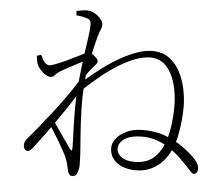

<svg xmlns="http://www.w3.org/2000/svg" viewBox="-56 -842 1111 951"><g transform="rotate(5 500.0 -366.0)"><path d="M647 -10Q609 -10 579.5 -22.5Q550 -35 533.5 -57.5Q517 -80 517 -110Q517 -135 536 -158.5Q555 -182 588.5 -197Q622 -212 667 -212Q734 -212 785 -191Q836 -170 870.5 -144.5Q905 -119 921 -103Q938 -87 946.5 -72.5Q955 -58 955 -45Q955 -34 950 -26Q945 -18 937 -18Q929 -17 920.5 -26.5Q912 -36 895 -54Q883 -67 861.5 -88Q840 -109 811 -130Q782 -151 745 -165Q708 -179 664 -179Q610 -179 579.5 -159Q549 -139 549 -110Q549 -85 572.5 -68Q596 -51 639 -51Q693 -51 728.5 -79Q764 -107 786 -165Q798 -200 804.5 -247Q811 -294 811 -340Q811 -402 796 -455Q781 -508 750 -540.5Q719 -573 672 -573Q641 -573 603.5 -560Q566 -547 524 -522Q482 -497 438.5 -462.5Q395 -428 351 -386L354 -432Q374 -449 402.5 -472Q431 -495 464.5 -518.5Q498 -542 535 -561.5Q572 -581 608.5 -593.5Q645 -606 678 -606Q729 -606 763.5 -580.5Q798 -555 818.5 -514.5Q839 -474 848 -428.5Q857 -383 857 -344Q857 -312 853.5 -275.5Q850 -239 843 -203.5Q836 -168 824 -139Q810 -103 785.5 -74Q761 -45 726.5 -27.5Q692 -10 647 -10ZM105 -59Q96 -59 90.5 -67Q85 -75 85 -85Q85 -96 88.5 -104Q92 -112 105 -127Q120 -144 150.5 -181.5Q181 -219 217.5 -266Q254 -313 288 -362Q322 -411 346 -452L341 -378Q322 -347 295.5 -307Q269 -267 240 -225.5Q211 -184 183 -146Q155 -108 133 -79Q126 -70 119.5 -64.5Q113 -59 105 -59ZM337 46Q329 46 322.5 39.5Q316 33 313 17Q309 0 306 -12Q303 -24 297 -39Q293 -50 281.5 -71.5Q270 -93 255 -118.5Q240 -144 224.5 -168Q209 -192 197 -209L214 -231Q231 -207 251 -178Q271 -149 288.5 -123.5Q306 -98 315 -86Q326 -72 326 -91Q326 -122 324 -169.5Q322 -217 321.5 -272.5Q321 -328 325 -381Q329 -437 335 -487Q341 -537 347 -579Q353 -621 357.5 -653.5Q362 -686 362 -707Q362 -724 357 -730Q352 -736 339 -740Q330 -743 317 -745.5Q304 -748 288 -749L287 -771Q298 -773 312 -775.5Q326 -778 340 -778Q354 -778 368 -772Q382 -766 394 -756Q406 -746 413 -735Q420 -724 420 -715Q420 -700 414 -688.5Q408 -677 400 -645Q397 -633 391.5 -611Q386 -589 379 -559Q372 -529 366 -492Q360 -455 357 -414Q352 -348 354 -282.5Q356 -217 360 -165Q364 -113 366 -84Q367 -69 368 -47.5Q369 -26 369 -11Q369 6 362 26Q355 46 337 46ZM187 -434Q176 -434 161 -443Q146 -452 134 -466.5Q122 -481 117 -495Q114 -506 112.5 -515Q111 -524 111 -533L132 -539Q142 -515 152.5 -503Q163 -491 176 -491Q185 -491 209.5 -500.5Q234 -510 263.5 -524Q293 -538 317 -550Q341 -562 348 -566Q357 -571 361.5 -572.5Q366 -574 375 -570Q387 -563 400 -551.5Q413 -540 413 -531Q413 -523 406 -515.5Q399 -508 390 -497Q380 -486 369.5 -470.5Q359 -455 347 -438L351 -495Q356 -503 361 -513.5Q366 -524 370 -537Q347 -527 322.5 -514.5Q298 -502 275 -489.5Q252 -477 233 -466Q217 -456 207.5 -445Q198 -434 187 -434Z"/></g></svg>

Font: Noto Serif HK ExtraLight
Style: Regular
Weight: 200
Designer: Ryoko NISHIZUKA 西塚涼子 (kana & ideographs); Frank Grießhammer (Latin, Greek & Cyrillic); Wenlong ZHANG 张文龙 (bopomofo); San
Foundry: Adobe
Version: Version 2.002-H1;hotconv 1.1.0;makeotfexe 2.6.0